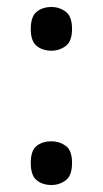

<svg xmlns="http://www.w3.org/2000/svg" viewBox="-20 -522 294 549"><path d="M127 -377Q102 -377 85 -390.5Q68 -404 68 -439Q68 -475 85 -488.5Q102 -502 127 -502Q150 -502 168 -488.5Q186 -475 186 -439Q186 -404 168 -390.5Q150 -377 127 -377ZM127 7Q102 7 85 -6.5Q68 -20 68 -56Q68 -92 85 -105Q102 -118 127 -118Q150 -118 168 -105Q186 -92 186 -56Q186 -20 168 -6.5Q150 7 127 7Z"/></svg>

Font: Noto Serif Georgian SemiCondensed Medium
Style: Regular
Weight: 500
Width: 4
Designer: Monotype Design Team, Akaki Razmadze
Foundry: Google LLC
Version: Version 2.003; ttfautohint (v1.8.4.7-5d5b)